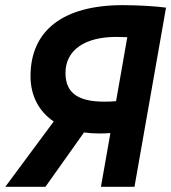

<svg xmlns="http://www.w3.org/2000/svg" viewBox="-39 -723 662 743"><path d="M343.3 -206.5C359.9 -206.5 374.5 -207 388.2 -208L351.6 0H481.4L603.5 -693.4C568.4 -698.7 491.2 -703.1 436.5 -703.1C205.1 -703.1 79.1 -605 79.1 -428.2C79.1 -352.1 111.8 -291.5 168.9 -252.9L-18.6 0H136.7L286.1 -210.4C304.2 -208 323.2 -206.5 343.3 -206.5ZM410.2 -331.5C395.5 -330.1 380.9 -329.6 363.8 -329.6C274.9 -330.1 214.4 -355 214.4 -440.4C214.4 -530.8 291.5 -580.1 410.2 -580.1C422.9 -580.1 437.5 -579.6 453.6 -579.1Z"/></svg>

Font: Cascadia Mono NF
Style: Bold Italic
Weight: 700
Italic angle: -10°
Monospace: yes
Designer: Aaron Bell
Foundry: Saja Typeworks
Version: Version 2404.023